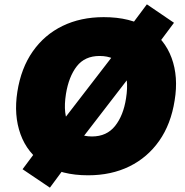

<svg xmlns="http://www.w3.org/2000/svg" viewBox="-20 -796 854 885"><path d="M43 0ZM386 12Q263 12 184.5 -39Q106 -90 74.5 -177.5Q43 -265 60 -373Q77 -482 131 -559Q185 -636 268.5 -676.5Q352 -717 458 -717Q582 -717 660.5 -666.5Q739 -616 771 -529Q803 -442 785 -333Q768 -224 714 -147Q660 -70 576.5 -29Q493 12 386 12ZM404 -167Q472 -167 510.5 -215.5Q549 -264 561 -343Q576 -438 544 -488Q512 -538 439 -538Q371 -538 334 -490.5Q297 -443 284 -363Q269 -268 300 -217.5Q331 -167 404 -167ZM210 69 84 -16 187 -154 269 -239 511 -553 554 -638 657 -776 782 -691 679 -553 597 -468 355 -154 312 -69Z"/></svg>

Font: Winston Black
Style: Italic
Weight: 900
Italic angle: -9°
Designer: Original fonts by Vernon Adams / Changes by Cristiano Sobral
Foundry: VOriginal fonts by Vernon Adams / Changes by Cristiano Sobral
Version: Version 2.503;July 17, 2020;FontCreator 13.0.0.2655 64-bit